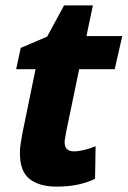

<svg xmlns="http://www.w3.org/2000/svg" viewBox="-20 -683 474 713"><path d="M190 10Q236 10 271.5 2Q307 -6 333 -19L335 -140Q288 -121 254 -121Q220 -121 220 -155Q220 -161 222 -170.5Q224 -180 225 -190L274 -426H406L434 -549H301L325 -663H218L155 -547L57 -505L40 -426H112L63 -187Q60 -170 57 -151.5Q54 -133 54 -118Q53 -48 89 -19Q125 10 190 10Z"/></svg>

Font: Noto Sans Display Extra
Style: Italic
Weight: 800
Italic angle: -12°
Designer: Monotype Design Team
Foundry: Monotype Imaging Inc.
Version: Version 1.900